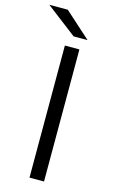

<svg xmlns="http://www.w3.org/2000/svg" viewBox="-151 -932 587 983"><g transform="rotate(15 142.5 -440.5)"><path d="M190 0V-700H113V0ZM218 -757 80 -881H-18L144 -757Z"/></g></svg>

Font: Montserrat-Alt1
Style: Regular
Weight: 400
Designer: Differentunic
Foundry: Differentunic
Version: Version 7.222